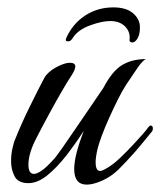

<svg xmlns="http://www.w3.org/2000/svg" viewBox="-20 -497 434 520"><path d="M215 3Q181 3 181 -39Q181 -59 188 -85.5Q195 -112 207 -143Q186 -110 160.5 -77Q135 -44 108.5 -22.5Q82 -1 57 -1Q29 -1 19.5 -19.5Q10 -38 10 -60Q10 -79 14 -96.5Q18 -114 22 -122Q37 -160 59.5 -206Q82 -252 100 -286Q110 -303 132.5 -315Q155 -327 169 -327Q184 -327 184 -317Q184 -309 174 -293Q165 -280 149 -252.5Q133 -225 114.5 -191Q96 -157 79 -124Q57 -82 57 -51Q57 -26 72 -26Q80 -26 93 -35Q106 -44 124 -64Q132 -72 148.5 -96Q165 -120 186 -150.5Q207 -181 227 -210.5Q247 -240 260 -259Q284 -305 311 -321Q338 -337 375 -337Q365 -332 351 -311Q337 -290 322 -268Q312 -253 300 -229Q288 -205 276 -178.5Q264 -152 255.5 -129Q247 -106 244 -93Q239 -71 239 -58Q239 -34 251 -34Q255 -34 261 -37Q283 -48 305 -69Q327 -90 347 -112Q357 -123 366 -133Q375 -143 383 -154Q386 -157 388 -157Q394 -157 394 -149Q394 -143 390 -139Q369 -113 346 -86Q324 -61 300 -37Q280 -18 256 -7.5Q232 3 215 3ZM338 -382Q336 -382 333 -383.5Q330 -385 331 -391Q333 -411 318.5 -425.5Q304 -440 279 -440Q256 -440 224.5 -428.5Q193 -417 179 -397Q174 -389 171 -387Q168 -385 164 -385Q156 -385 159 -393Q176 -432 210 -454.5Q244 -477 287 -477Q322 -477 340.5 -461Q359 -445 359 -423Q359 -404 352.5 -393Q346 -382 338 -382Z"/></svg>

Font: Birthstone
Style: Regular
Weight: 400
Designer: Robert E. Leuschke
Foundry: Robert E. Leuschke
Version: Version 1.013; ttfautohint (v1.8.3)